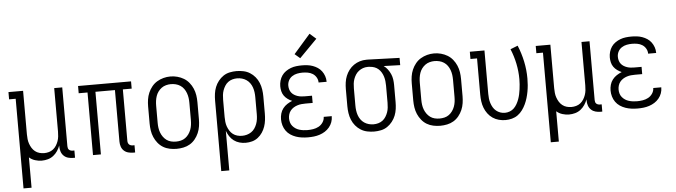

<svg xmlns="http://www.w3.org/2000/svg" viewBox="-55 -1009 5109 1451"><g transform="rotate(-5 2500.0 -283.0)"><path d="M71 205V-475H21V-530H132V-200Q132 -182 134 -163.5Q136 -145 142 -128Q148 -111 157.5 -95.5Q167 -80 181.5 -68.5Q196 -57 214 -52Q232 -47 250 -47Q268 -47 286 -52Q304 -57 318.5 -68.5Q333 -80 342.5 -95.5Q352 -111 358 -128Q364 -145 366 -163.5Q368 -182 368 -200V-530H429V-84Q429 -76 431 -69Q433 -62 438 -57Q443 -52 450.5 -49.5Q458 -47 465 -47H479V8H465Q446 8 427.5 3Q409 -2 395 -15Q381 -28 374.5 -46.5Q368 -65 368 -84V-95Q360 -73 347 -53.5Q334 -34 315.5 -19.5Q297 -5 274 1.5Q251 8 227 8Q202 8 176.5 0Q151 -8 132 -25V205Z M921 8Q902 8 883 3Q864 -2 850 -15Q836 -28 830 -46.5Q824 -65 824 -84V-475H676V0H616V-475H549V-530H951V-475H884V-84Q884 -76 886.5 -69Q889 -62 894 -57Q899 -52 906.5 -49.5Q914 -47 921 -47H935V8Z M1250 8Q1224 8 1197.5 2.5Q1171 -3 1148.5 -16.5Q1126 -30 1109 -51Q1092 -72 1081.5 -96.5Q1071 -121 1067 -147.5Q1063 -174 1063 -200V-330Q1063 -357 1067 -383Q1071 -409 1081.5 -433.5Q1092 -458 1109 -479Q1126 -500 1148.5 -513.5Q1171 -527 1197 -534Q1223 -541 1250 -541Q1277 -541 1303 -534Q1329 -527 1351.5 -513.5Q1374 -500 1391 -479Q1408 -458 1418.5 -433.5Q1429 -409 1433 -383Q1437 -357 1437 -330V-200Q1437 -174 1433 -147.5Q1429 -121 1418.5 -96.5Q1408 -72 1391 -51Q1374 -30 1351.5 -16.5Q1329 -3 1302.5 2.5Q1276 8 1250 8ZM1250 -47Q1269 -47 1287.5 -51.5Q1306 -56 1321 -67Q1336 -78 1347 -93.5Q1358 -109 1364.5 -126.5Q1371 -144 1373.5 -162.5Q1376 -181 1376 -200V-330Q1376 -349 1373.5 -367.5Q1371 -386 1364.5 -404Q1358 -422 1347 -437.5Q1336 -453 1320 -463.5Q1304 -474 1285.5 -478.5Q1267 -483 1248 -483Q1230 -483 1211.5 -478Q1193 -473 1178 -462Q1163 -451 1152 -436Q1141 -421 1135 -403.5Q1129 -386 1126.5 -367.5Q1124 -349 1124 -330V-200Q1124 -181 1126.5 -162.5Q1129 -144 1135.5 -126.5Q1142 -109 1153 -93.5Q1164 -78 1179 -67Q1194 -56 1212.5 -51.5Q1231 -47 1250 -47Z M1571 205V-330Q1571 -356 1574.5 -382Q1578 -408 1587.5 -432Q1597 -456 1613.5 -477Q1630 -498 1651.5 -512.5Q1673 -527 1699 -532.5Q1725 -538 1751 -538Q1777 -538 1803.5 -532.5Q1830 -527 1852.5 -513Q1875 -499 1892 -478.5Q1909 -458 1919 -433.5Q1929 -409 1933 -382.5Q1937 -356 1937 -330V-200Q1937 -175 1934 -150Q1931 -125 1923 -101.5Q1915 -78 1901 -57Q1887 -36 1867 -20.5Q1847 -5 1823 1.5Q1799 8 1774 8Q1750 8 1727 1.5Q1704 -5 1685 -19Q1666 -33 1653 -53Q1640 -73 1632 -95V205ZM1751 -47Q1770 -47 1788 -52Q1806 -57 1821.5 -67.5Q1837 -78 1847.5 -93.5Q1858 -109 1864.5 -126.5Q1871 -144 1873.5 -162.5Q1876 -181 1876 -200V-330Q1876 -349 1873.5 -367.5Q1871 -386 1865 -403.5Q1859 -421 1848 -436.5Q1837 -452 1821.5 -462.5Q1806 -473 1788 -478Q1770 -483 1751 -483Q1733 -483 1715 -478Q1697 -473 1682.5 -462Q1668 -451 1658 -435Q1648 -419 1642 -402Q1636 -385 1634 -366.5Q1632 -348 1632 -330V-200Q1632 -182 1634 -163.5Q1636 -145 1642 -128Q1648 -111 1658 -95Q1668 -79 1682.5 -68Q1697 -57 1715 -52Q1733 -47 1751 -47Z M2247 8Q2224 8 2201 5Q2178 2 2156 -5.5Q2134 -13 2114.5 -26Q2095 -39 2081.5 -58Q2068 -77 2061.5 -99.5Q2055 -122 2055 -145Q2055 -167 2061 -188.5Q2067 -210 2080.5 -227.5Q2094 -245 2112.5 -257Q2131 -269 2151 -277Q2134 -284 2118 -295.5Q2102 -307 2091 -322.5Q2080 -338 2075.5 -357Q2071 -376 2071 -395Q2071 -416 2077 -437Q2083 -458 2095 -475.5Q2107 -493 2125 -505.5Q2143 -518 2163 -525.5Q2183 -533 2204.5 -535.5Q2226 -538 2247 -538Q2268 -538 2289 -535.5Q2310 -533 2329.5 -526Q2349 -519 2366.5 -507.5Q2384 -496 2396.5 -479Q2409 -462 2416 -442Q2423 -422 2423 -401Q2423 -400 2423 -399Q2423 -398 2423 -398H2362Q2362 -398 2362 -398.5Q2362 -399 2362 -400Q2362 -419 2351.5 -437Q2341 -455 2324 -465.5Q2307 -476 2287 -479.5Q2267 -483 2247 -483Q2227 -483 2206.5 -479Q2186 -475 2168.5 -463.5Q2151 -452 2141.5 -433.5Q2132 -415 2132 -394Q2132 -380 2136 -366Q2140 -352 2148.5 -341Q2157 -330 2169 -322.5Q2181 -315 2194.5 -310.5Q2208 -306 2222 -304.5Q2236 -303 2250 -303H2304V-248H2250Q2234 -248 2218.5 -246.5Q2203 -245 2187.5 -240Q2172 -235 2158.5 -226.5Q2145 -218 2135 -205.5Q2125 -193 2120.5 -177.5Q2116 -162 2116 -147Q2116 -131 2120.5 -116Q2125 -101 2135 -89Q2145 -77 2158 -68.5Q2171 -60 2186 -55.5Q2201 -51 2216.5 -49Q2232 -47 2247 -47Q2269 -47 2291 -50.5Q2313 -54 2332.5 -64.5Q2352 -75 2365 -94.5Q2378 -114 2378 -136Q2378 -136 2378 -136Q2378 -136 2378 -136H2439Q2439 -136 2439 -135.5Q2439 -135 2439 -135Q2439 -112 2431.5 -91Q2424 -70 2409.5 -52.5Q2395 -35 2376 -23Q2357 -11 2335.5 -4Q2314 3 2292 5.5Q2270 8 2247 8ZM2240 -593 2200 -627 2326 -771 2374 -729Z M2749 8Q2723 8 2696.5 2.5Q2670 -3 2647.5 -17Q2625 -31 2608 -51.5Q2591 -72 2581 -96.5Q2571 -121 2567 -147.5Q2563 -174 2563 -200V-330Q2563 -355 2566.5 -380.5Q2570 -406 2579.5 -429.5Q2589 -453 2604.5 -473.5Q2620 -494 2641 -508.5Q2662 -523 2686.5 -530.5Q2711 -538 2737 -538Q2740 -538 2743.5 -538Q2747 -538 2750 -538L2988 -530V-475L2863 -479Q2880 -467 2893 -449.5Q2906 -432 2914.5 -412.5Q2923 -393 2926 -372Q2929 -351 2929 -330V-200Q2929 -174 2925.5 -148Q2922 -122 2912.5 -98Q2903 -74 2886.5 -53Q2870 -32 2848.5 -17.5Q2827 -3 2801 2.5Q2775 8 2749 8ZM2749 -47Q2767 -47 2785 -52Q2803 -57 2817.5 -68Q2832 -79 2842 -95Q2852 -111 2858 -128Q2864 -145 2866 -163.5Q2868 -182 2868 -200V-330Q2868 -347 2866 -364.5Q2864 -382 2859 -398.5Q2854 -415 2845 -430.5Q2836 -446 2823 -457.5Q2810 -469 2793.5 -475Q2777 -481 2760 -482L2750 -483Q2748 -483 2746 -483Q2744 -483 2741 -483Q2723 -483 2706 -477Q2689 -471 2674.5 -460Q2660 -449 2650 -433.5Q2640 -418 2634 -401Q2628 -384 2626 -366Q2624 -348 2624 -330V-200Q2624 -181 2626.5 -162.5Q2629 -144 2635 -126.5Q2641 -109 2652 -93.5Q2663 -78 2678.5 -67.5Q2694 -57 2712 -52Q2730 -47 2749 -47Z M3250 8Q3224 8 3197.5 2.5Q3171 -3 3148.5 -16.5Q3126 -30 3109 -51Q3092 -72 3081.5 -96.5Q3071 -121 3067 -147.5Q3063 -174 3063 -200V-330Q3063 -357 3067 -383Q3071 -409 3081.5 -433.5Q3092 -458 3109 -479Q3126 -500 3148.5 -513.5Q3171 -527 3197 -534Q3223 -541 3250 -541Q3277 -541 3303 -534Q3329 -527 3351.5 -513.5Q3374 -500 3391 -479Q3408 -458 3418.5 -433.5Q3429 -409 3433 -383Q3437 -357 3437 -330V-200Q3437 -174 3433 -147.5Q3429 -121 3418.5 -96.5Q3408 -72 3391 -51Q3374 -30 3351.5 -16.5Q3329 -3 3302.5 2.5Q3276 8 3250 8ZM3250 -47Q3269 -47 3287.5 -51.5Q3306 -56 3321 -67Q3336 -78 3347 -93.5Q3358 -109 3364.5 -126.5Q3371 -144 3373.5 -162.5Q3376 -181 3376 -200V-330Q3376 -349 3373.5 -367.5Q3371 -386 3364.5 -404Q3358 -422 3347 -437.5Q3336 -453 3320 -463.5Q3304 -474 3285.5 -478.5Q3267 -483 3248 -483Q3230 -483 3211.5 -478Q3193 -473 3178 -462Q3163 -451 3152 -436Q3141 -421 3135 -403.5Q3129 -386 3126.5 -367.5Q3124 -349 3124 -330V-200Q3124 -181 3126.5 -162.5Q3129 -144 3135.5 -126.5Q3142 -109 3153 -93.5Q3164 -78 3179 -67Q3194 -56 3212.5 -51.5Q3231 -47 3250 -47Z M3745 8Q3720 8 3695 1.5Q3670 -5 3648.5 -19.5Q3627 -34 3611.5 -55Q3596 -76 3587 -99.5Q3578 -123 3574.5 -148.5Q3571 -174 3571 -200V-475H3521V-530H3632V-200Q3632 -182 3634 -164.5Q3636 -147 3641.5 -130Q3647 -113 3656 -97.5Q3665 -82 3679 -70.5Q3693 -59 3710 -53Q3727 -47 3745 -47Q3764 -47 3782.5 -54Q3801 -61 3814.5 -74.5Q3828 -88 3837.5 -105Q3847 -122 3853.5 -140Q3860 -158 3864 -176.5Q3868 -195 3870.5 -214Q3873 -233 3874.5 -252.5Q3876 -272 3876 -291Q3876 -350 3864 -408.5Q3852 -467 3829 -522L3885 -544Q3910 -484 3923.5 -420Q3937 -356 3937 -291Q3937 -266 3935 -241Q3933 -216 3928.5 -191.5Q3924 -167 3917 -143.5Q3910 -120 3899.5 -97.5Q3889 -75 3874 -54.5Q3859 -34 3839 -19.5Q3819 -5 3794.5 1.5Q3770 8 3745 8Z M4071 205V-475H4021V-530H4132V-200Q4132 -182 4134 -163.5Q4136 -145 4142 -128Q4148 -111 4157.5 -95.5Q4167 -80 4181.5 -68.5Q4196 -57 4214 -52Q4232 -47 4250 -47Q4268 -47 4286 -52Q4304 -57 4318.5 -68.5Q4333 -80 4342.5 -95.5Q4352 -111 4358 -128Q4364 -145 4366 -163.5Q4368 -182 4368 -200V-530H4429V-84Q4429 -76 4431 -69Q4433 -62 4438 -57Q4443 -52 4450.5 -49.5Q4458 -47 4465 -47H4479V8H4465Q4446 8 4427.5 3Q4409 -2 4395 -15Q4381 -28 4374.5 -46.5Q4368 -65 4368 -84V-95Q4360 -73 4347 -53.5Q4334 -34 4315.5 -19.5Q4297 -5 4274 1.5Q4251 8 4227 8Q4202 8 4176.5 0Q4151 -8 4132 -25V205Z M4747 8Q4724 8 4701 5Q4678 2 4656 -5.5Q4634 -13 4614.5 -26Q4595 -39 4581.5 -58Q4568 -77 4561.5 -99.5Q4555 -122 4555 -145Q4555 -167 4561 -188.5Q4567 -210 4580.5 -227.5Q4594 -245 4612.5 -257Q4631 -269 4651 -277Q4634 -284 4618 -295.5Q4602 -307 4591 -322.5Q4580 -338 4575.5 -357Q4571 -376 4571 -395Q4571 -416 4577 -437Q4583 -458 4595 -475.5Q4607 -493 4625 -505.5Q4643 -518 4663 -525.5Q4683 -533 4704.5 -535.5Q4726 -538 4747 -538Q4768 -538 4789 -535.5Q4810 -533 4829.5 -526Q4849 -519 4866.5 -507.5Q4884 -496 4896.5 -479Q4909 -462 4916 -442Q4923 -422 4923 -401Q4923 -400 4923 -399Q4923 -398 4923 -398H4862Q4862 -398 4862 -398.5Q4862 -399 4862 -400Q4862 -419 4851.5 -437Q4841 -455 4824 -465.5Q4807 -476 4787 -479.5Q4767 -483 4747 -483Q4727 -483 4706.5 -479Q4686 -475 4668.5 -463.5Q4651 -452 4641.5 -433.5Q4632 -415 4632 -394Q4632 -380 4636 -366Q4640 -352 4648.5 -341Q4657 -330 4669 -322.5Q4681 -315 4694.5 -310.5Q4708 -306 4722 -304.5Q4736 -303 4750 -303H4804V-248H4750Q4734 -248 4718.5 -246.5Q4703 -245 4687.5 -240Q4672 -235 4658.5 -226.5Q4645 -218 4635 -205.5Q4625 -193 4620.5 -177.5Q4616 -162 4616 -147Q4616 -131 4620.5 -116Q4625 -101 4635 -89Q4645 -77 4658 -68.5Q4671 -60 4686 -55.5Q4701 -51 4716.5 -49Q4732 -47 4747 -47Q4769 -47 4791 -50.5Q4813 -54 4832.5 -64.5Q4852 -75 4865 -94.5Q4878 -114 4878 -136Q4878 -136 4878 -136Q4878 -136 4878 -136H4939Q4939 -136 4939 -135.5Q4939 -135 4939 -135Q4939 -112 4931.5 -91Q4924 -70 4909.5 -52.5Q4895 -35 4876 -23Q4857 -11 4835.5 -4Q4814 3 4792 5.5Q4770 8 4747 8Z"/></g></svg>

Font: Iosevka Slab Light
Style: Regular
Weight: 300
Monospace: yes
Designer: Belleve Invis
Foundry: Belleve Invis
Version: Version 11.1.0; ttfautohint (v1.8.3)